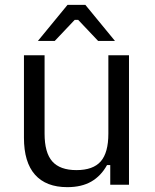

<svg xmlns="http://www.w3.org/2000/svg" viewBox="-20 -762 638 792"><path d="M257.6 10Q170 10 124.4 -41.4Q78.8 -92.8 78.8 -193.7V-534H163.9V-210.6Q163.9 -132.3 195.6 -96.3Q227.4 -60.3 295.3 -60.3Q364.2 -60.3 395.6 -96.3Q427 -132.3 427 -210.6V-534H512.1V0H434.8V-81H421.4Q396.8 -36.3 356.7 -13.1Q316.6 10 257.6 10ZM136.3 -593.1 258.6 -742H332L454.3 -593.1H384.8L302.5 -680H288.1L205.8 -593.1Z"/></svg>

Font: Mozilla Text ExtraLight
Style: Regular
Weight: 200
Designer: Studio DRAMA
Foundry: Studio DRAMA
Version: Version 1.000